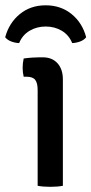

<svg xmlns="http://www.w3.org/2000/svg" viewBox="-53 -718 353 742"><path d="M190 0Q169.5 4 141.5 4Q113.5 4 92.5 0V-370Q92.5 -397 83.2 -409.2Q74 -421.5 49.5 -421.5H38.5Q34.5 -438.5 34.5 -456Q34.5 -465 35.5 -473.8Q36.5 -482.5 38.5 -492Q57 -494.5 73 -495.5Q89 -496.5 99.5 -496.5H112Q148.5 -496.5 169.2 -473.5Q190 -450.5 190 -411ZM280 -574Q271.5 -563 256.2 -557.5Q241 -552 226 -551.5Q213.5 -582.5 186 -599Q158.5 -615.5 123.5 -615.5Q89 -615.5 61.2 -599Q33.5 -582.5 21 -551.5Q6 -552 -9 -557.5Q-24 -563 -33 -574Q-18 -629.5 23.5 -663.5Q65 -697.5 123.5 -697.5Q182 -697.5 223.8 -663.5Q265.5 -629.5 280 -574Z"/></svg>

Font: Signika Negative Light
Style: Regular
Weight: 400
Version: Version 2.001